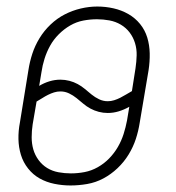

<svg xmlns="http://www.w3.org/2000/svg" viewBox="-20 -560 540 588"><path d="M196 8Q171 8 146.5 3Q122 -2 101.5 -13.5Q81 -25 66 -44Q51 -63 44 -86Q37 -109 36.5 -134Q36 -159 41 -185L67 -345Q71 -371 79 -395.5Q87 -420 101 -443Q115 -466 135 -485Q155 -504 178.5 -516Q202 -528 227.5 -534Q253 -540 278 -540Q303 -540 327.5 -534.5Q352 -529 373 -517Q394 -505 409 -486.5Q424 -468 431 -445Q438 -422 438.5 -396.5Q439 -371 435 -345L408 -185Q404 -159 396 -134.5Q388 -110 374 -87Q360 -64 340 -45Q320 -26 296.5 -13.5Q273 -1 247 3.5Q221 8 196 8ZM310 -250Q320 -250 329.5 -253Q339 -256 348 -260.5Q357 -265 366 -270.5Q375 -276 384 -281L395 -351Q398 -371 398.5 -390.5Q399 -410 393.5 -428Q388 -446 377 -460.5Q366 -475 350 -484.5Q334 -494 315 -497.5Q296 -501 277 -501Q256 -501 235 -497Q214 -493 195 -482Q176 -471 160 -455Q144 -439 133.5 -420Q123 -401 116.5 -380.5Q110 -360 107 -339L100 -297Q115 -306 131.5 -311Q148 -316 165 -316Q179 -316 192.5 -312.5Q206 -309 218 -302.5Q230 -296 240 -287.5Q250 -279 260.5 -270.5Q271 -262 283.5 -256Q296 -250 310 -250ZM197 -29Q197 -29 197 -29Q197 -29 197 -29Q218 -29 239 -33Q260 -37 279.5 -48Q299 -59 314.5 -75Q330 -91 341 -110Q352 -129 358.5 -149.5Q365 -170 369 -191L376 -233Q360 -224 343.5 -219Q327 -214 310 -214Q296 -214 282.5 -217.5Q269 -221 257 -227.5Q245 -234 235 -242.5Q225 -251 214.5 -259.5Q204 -268 191.5 -274Q179 -280 165 -280Q155 -280 145.5 -277Q136 -274 127 -269.5Q118 -265 109.5 -259.5Q101 -254 92 -249L80 -179Q77 -159 77 -139.5Q77 -120 82 -102.5Q87 -85 98 -70Q109 -55 124.5 -45.5Q140 -36 159 -32.5Q178 -29 197 -29Z"/></svg>

Font: Iosevka Slab XLtObl
Style: Regular
Weight: 200
Italic angle: -9°
Monospace: yes
Designer: Belleve Invis
Foundry: Belleve Invis
Version: Version 11.1.1; ttfautohint (v1.8.3)